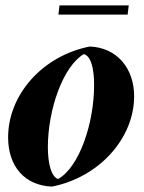

<svg xmlns="http://www.w3.org/2000/svg" viewBox="-20 -676 534 710"><path d="M172 14C346 -20 476 -164 476 -320C476 -424 412 -500 312 -504C135 -469 10 -324 10 -168C10 -60 72 10 172 14ZM195 -14C170 -22 157 -70 157 -132C157 -270 213 -431 290 -476C316 -469 328 -424 328 -362C328 -221 274 -59 195 -14ZM196 -622H452L456 -656H200Z"/></svg>

Font: Mazius Display Extra Italic
Style: Bold
Weight: 700
Italic angle: -17°
Designer: Alberto Casagrande & Collletttivo
Foundry: Collletttivo
Version: Version 2.000;Glyphs 3.2 (3217)